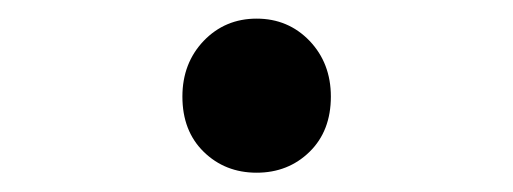

<svg xmlns="http://www.w3.org/2000/svg" viewBox="-20 -170 540 202"><path d="M171.9 -68.4Q171.9 -103.5 194.3 -127Q216.8 -150.4 250 -150.4Q283.2 -150.4 305.7 -127Q328.1 -103.5 328.1 -68.4Q328.1 -32.2 305.7 -10.3Q283.2 11.7 250 11.7Q216.8 11.7 194.3 -10.3Q171.9 -32.2 171.9 -68.4Z"/></svg>

Font: Gen Jyuu Gothic L Monospace Medium
Style: Regular
Weight: 500
Designer: [Source Han Sans]
Ryoko NISHIZUKA  (kana & ideographs); Paul D. Hunt (Latin, Greek & Cyrillic); Wenlong ZHANG  (bopomofo
Version: Version 1.002.20150607